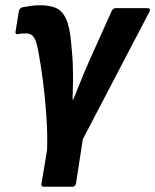

<svg xmlns="http://www.w3.org/2000/svg" viewBox="-20 -525 590 730"><path d="M147 185Q135 185 138 172L159 45Q161 -14 156.5 -82Q152 -150 143.5 -215.5Q135 -281 125 -334Q120 -360 114 -373.5Q108 -387 99.5 -392.5Q91 -398 78 -398Q71 -398 63 -397.5Q55 -397 49 -395Q37 -394 39 -404L52 -484Q55 -494 64 -497Q79 -500 96 -502.5Q113 -505 134 -505Q169 -505 193 -494.5Q217 -484 231.5 -452.5Q246 -421 251 -357Q253 -334 255 -311Q257 -288 257 -267Q258 -242 257.5 -209Q257 -176 256 -146H258Q267 -166 277 -192Q287 -218 298.5 -245Q310 -272 320 -295L405 -484Q410 -494 420 -494H540Q555 -494 548 -480L295 4L269 172Q267 185 255 185Z"/></svg>

Font: Sofia Sans Semi Condensed ExtraBold
Style: Italic
Weight: 800
Italic angle: -9°
Version: Version 4.100